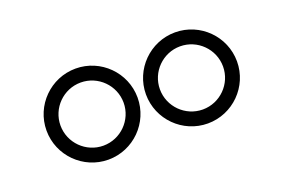

<svg xmlns="http://www.w3.org/2000/svg" viewBox="-56 -1371 954 646"><g transform="rotate(-20 421.0 -1048.0)"><path d="M243 -1161C305.2 -1161 356 -1110.2 356 -1048C356 -985.8 305.2 -935 243 -935C180.8 -935 130 -985.8 130 -1048C130 -1110.2 180.8 -1161 243 -1161ZM243 -1211C153.2 -1211 80 -1137.8 80 -1048C80 -958.2 153.2 -885 243 -885C332.8 -885 406 -958.2 406 -1048C406 -1137.8 332.8 -1211 243 -1211ZM599 -1161C661.2 -1161 712 -1110.2 712 -1048C712 -985.8 661.2 -935 599 -935C536.8 -935 486 -985.8 486 -1048C486 -1110.2 536.8 -1161 599 -1161ZM599 -1211C509.2 -1211 436 -1137.8 436 -1048C436 -958.2 509.2 -885 599 -885C688.8 -885 762 -958.2 762 -1048C762 -1137.8 688.8 -1211 599 -1211Z"/></g></svg>

Font: Poland Can Into
Style: BigWritingsOLn
Weight: 700
Foundry: Cannot Into Space Fonts
Version: Version 0.92